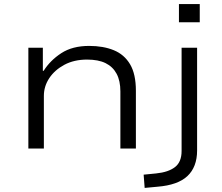

<svg xmlns="http://www.w3.org/2000/svg" viewBox="-20 -728 1089 941"><path d="M119 0V-494H190V-381H194Q226 -432 280.5 -467.5Q335 -503 417 -503Q486 -503 537.5 -482Q589 -461 617.5 -413Q646 -365 646 -283V0H570V-280Q570 -332 551.5 -366.5Q533 -401 497.5 -418.5Q462 -436 407 -436Q343 -436 295.5 -410.5Q248 -385 221.5 -345Q195 -305 195 -258V0ZM857 -619V-708H959V-619ZM689 193 684 128 745 122Q805 116 837.5 91Q870 66 870 12V-494H946V10Q946 50 934 81.5Q922 113 898.5 135Q875 157 838.5 170Q802 183 753 187Z"/></svg>

Font: Nunito Sans 7pt Expanded Light
Style: Regular
Weight: 300
Width: 7
Designer: Vernon Adams
Foundry: Vernon Adams
Version: Version 3.101;gftools[0.9.27]